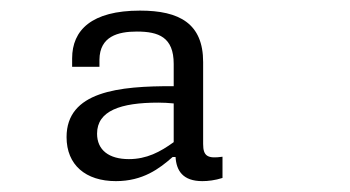

<svg xmlns="http://www.w3.org/2000/svg" viewBox="-20 -797 660 362"><path d="M244 -777C152.5 -777 116 -740 116 -687V-671H167.5V-684.5C168 -728.5 202.5 -737.5 238 -737.5C279 -737.5 307.5 -727 307.5 -676.5V-634.5C203.5 -635 105.5 -624.5 105.5 -538.5C105.5 -486 141.5 -455.5 198.5 -455.5C249.5 -455.5 280.5 -479 305.5 -501H311C312.5 -475.5 324.5 -455.5 361.5 -455.5C372 -455.5 385.5 -457 399.5 -461.5V-501.5C371.5 -497.5 363 -502.5 363 -525.5V-680C363 -752.5 318.5 -777 244 -777ZM163 -545C163 -588 207 -603.5 278.5 -603.5C287.5 -603.5 297.5 -603 307.5 -602V-529C282 -510.5 256.5 -497 223 -497C185.5 -497 163 -514 163 -545Z"/></svg>

Font: Monaspace Neon ExtraLight
Style: Regular
Weight: 200
Designer: Riley Cran & the Lettermatic Team
Foundry: Lettermatic
Version: Version 1.200 (Monaspace Neon)